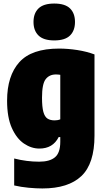

<svg xmlns="http://www.w3.org/2000/svg" viewBox="-20 -833 592 1083"><path d="M219 230Q184 230 141.2 226Q98.5 222 60 213V61Q130.5 79 201 79Q260.5 79 290.2 54Q320 29 320 -33V-60H311Q278.5 5 202 5Q157 5 115.2 -23.2Q73.5 -51.5 46.8 -111Q20 -170.5 20 -265Q20 -405.5 89 -482.2Q158 -559 313 -559Q362.5 -559 415.8 -550.8Q469 -542.5 513 -526V-68Q513 90 439.2 160Q365.5 230 219 230ZM288 -154Q306.5 -154 320 -160V-411Q314 -412 307.5 -412.5Q301 -413 295 -413Q258.5 -413 237.8 -386.5Q217 -360 217 -282Q217 -230 224.5 -202.2Q232 -174.5 247.8 -164.2Q263.5 -154 288 -154ZM286 -605Q225.5 -605 197.2 -632.8Q169 -660.5 169 -709Q169 -758 197.2 -785.5Q225.5 -813 286 -813Q347 -813 375 -785.5Q403 -758 403 -709Q403 -660.5 375 -632.8Q347 -605 286 -605Z"/></svg>

Font: Encode Sans Condensed Black
Style: Regular
Weight: 900
Width: 3
Designer: Multiple Designers
Foundry: Impallari Type
Version: Version 3.000; ttfautohint (v1.8.3) -l 8 -r 50 -G 200 -x 14 